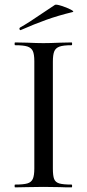

<svg xmlns="http://www.w3.org/2000/svg" viewBox="-20 -808 375 828"><path d="M289 -12Q291 -12 291 -6Q291 0 289 0Q257 0 239 -1L167 -2L97 -1Q78 0 45 0Q43 0 43 -6Q43 -12 45 -12Q81 -12 98 -17Q115 -22 121.5 -36.5Q128 -51 128 -81V-544Q128 -574 121.5 -588Q115 -602 98 -607.5Q81 -613 45 -613Q43 -613 43 -619Q43 -625 45 -625L97 -624Q141 -622 167 -622Q196 -622 240 -624L289 -625Q291 -625 291 -619Q291 -613 289 -613Q253 -613 236.5 -607Q220 -601 214 -586.5Q208 -572 208 -542V-81Q208 -50 213.5 -36Q219 -22 235.5 -17Q252 -12 289 -12ZM69 -678Q65 -678 64 -682.5Q63 -687 66 -689Q102 -709 169 -755Q201 -777 217 -787Q222 -790 244.5 -783Q267 -776 284.5 -767Q302 -758 293 -756Q231 -741 179.5 -722.5Q128 -704 71 -679Z"/></svg>

Font: Cormorant Garamond Medium
Style: Regular
Weight: 500
Designer: Christian Thalmann (Catharsis Fonts)
Foundry: Catharsis Fonts
Version: Version 4.000